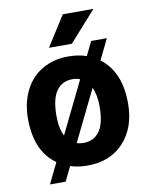

<svg xmlns="http://www.w3.org/2000/svg" viewBox="-90 -814 744 949"><g transform="rotate(-10 282.0 -339.5)"><path d="M32.2 -269Q32.2 -347.7 62.5 -409.2Q92.8 -470.7 149.7 -504.4Q206.5 -538.1 281.7 -538.1Q331.1 -538.1 372.6 -523.9L406.7 -593.8H485.4L435.1 -490.7Q532.7 -418 532.7 -258.8Q532.7 -137.2 464.8 -63.7Q397 9.8 282.7 9.8Q236.3 9.8 196.8 -2.9L161.6 69.3H83L133.3 -34.2Q32.2 -105.5 32.2 -269ZM173.3 -258.8Q173.3 -195.3 193.4 -157.2L320.3 -417Q302.7 -423.8 281.7 -423.8Q230 -423.8 201.7 -383.5Q173.3 -343.3 173.3 -258.8ZM391.6 -269Q391.6 -324.7 373.5 -364.7L248.5 -108.9Q263.2 -104 282.7 -104Q334 -104 362.8 -143.3Q391.6 -182.6 391.6 -269ZM291.5 -748H445.3L310.1 -596.7H195.3Z"/></g></svg>

Font: Robotiche
Style: Bold
Weight: 700
Designer: Google
Version: Version 2.001150; 2014